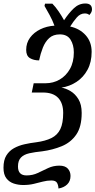

<svg xmlns="http://www.w3.org/2000/svg" viewBox="-33 -870 547 1100"><path d="M302 210Q301 189 293 176.5Q285 164 261 164Q237 164 212 170.5Q187 177 160 183.5Q133 190 100 190Q72 190 46 181.5Q20 173 3.5 151.5Q-13 130 -13 91Q-13 47 3.5 20.5Q20 -6 47 -21Q74 -36 107.5 -43.5Q141 -51 175 -55Q227 -62 261.5 -79Q296 -96 312.5 -130Q329 -164 329 -223Q329 -279 300 -309.5Q271 -340 212 -340H149L160 -393H228Q272 -393 308.5 -414Q345 -435 367.5 -474.5Q390 -514 390 -570Q390 -613 371 -643Q352 -673 310 -673Q272 -673 249 -652Q226 -631 212.5 -597Q199 -563 191 -524Q160 -524 138.5 -537Q117 -550 117 -584Q117 -624 139 -654Q161 -684 197.5 -702Q234 -720 279 -723Q268 -753 251.5 -783.5Q235 -814 222 -836L225 -849H267Q285 -831 303 -804.5Q321 -778 334 -754Q361 -795 390 -822.5Q419 -850 456 -850Q494 -850 494 -816Q494 -807 490 -799.5Q486 -792 479 -784Q469 -793 453 -793Q427 -793 407 -770Q387 -747 369 -718Q424 -706 458 -668Q492 -630 492 -573Q492 -514 468.5 -470.5Q445 -427 405.5 -401Q366 -375 319 -368Q344 -364 371 -348Q398 -332 416.5 -301.5Q435 -271 435 -223Q435 -144 404 -99Q373 -54 321 -32.5Q269 -11 208 -3Q167 1 135.5 8Q104 15 87 32.5Q70 50 70 84Q70 135 119 135Q154 135 183.5 121Q213 107 242.5 93Q272 79 307 79Q340 79 355.5 96Q371 113 371 138Q371 168 352 186.5Q333 205 302 210Z"/></svg>

Font: Noto Serif ExtraCondensed Medium
Style: Italic
Weight: 500
Width: 2
Italic angle: -12°
Designer: Monotype Design Team
Foundry: Monotype Imaging Inc.
Version: Version 2.013; ttfautohint (v1.8.4.7-5d5b)